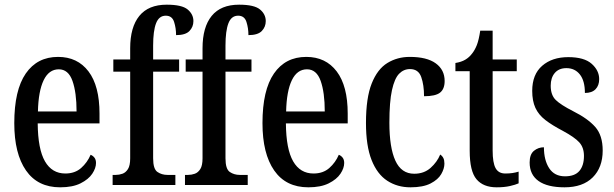

<svg xmlns="http://www.w3.org/2000/svg" viewBox="-20 -790 2623 820"><path d="M237 10Q141 10 91 -62Q41 -134 41 -264Q41 -405 90 -476Q139 -547 228 -547Q311 -547 358 -485Q405 -423 405 -305V-263H141Q142 -153 172 -101Q202 -49 259 -49Q300 -49 326.5 -72.5Q353 -96 367 -129Q377 -125 383.5 -116.5Q390 -108 390 -94Q390 -72 374 -48Q358 -24 324 -7Q290 10 237 10ZM307 -314Q307 -395 289.5 -444.5Q272 -494 231 -494Q189 -494 166.5 -447.5Q144 -401 142 -314Z M461 0V-43H474Q489 -43 503 -48Q517 -53 526.5 -68Q536 -83 536 -114V-484H464V-536H536V-584Q536 -674 575 -722Q614 -770 692 -770Q757 -770 781.5 -749.5Q806 -729 806 -700Q806 -675 789 -657.5Q772 -640 732 -640Q732 -670 723.5 -696.5Q715 -723 688 -723Q659 -723 646.5 -690.5Q634 -658 634 -595V-536H745V-484H634V-114Q634 -68 652.5 -55.5Q671 -43 695 -43H729V0Z M770 0V-43H783Q798 -43 812 -48Q826 -53 835.5 -68Q845 -83 845 -114V-484H773V-536H845V-584Q845 -674 884 -722Q923 -770 1001 -770Q1066 -770 1090.5 -749.5Q1115 -729 1115 -700Q1115 -675 1098 -657.5Q1081 -640 1041 -640Q1041 -670 1032.5 -696.5Q1024 -723 997 -723Q968 -723 955.5 -690.5Q943 -658 943 -595V-536H1054V-484H943V-114Q943 -68 961.5 -55.5Q980 -43 1004 -43H1038V0Z M1297 10Q1201 10 1151 -62Q1101 -134 1101 -264Q1101 -405 1150 -476Q1199 -547 1288 -547Q1371 -547 1418 -485Q1465 -423 1465 -305V-263H1201Q1202 -153 1232 -101Q1262 -49 1319 -49Q1360 -49 1386.5 -72.5Q1413 -96 1427 -129Q1437 -125 1443.5 -116.5Q1450 -108 1450 -94Q1450 -72 1434 -48Q1418 -24 1384 -7Q1350 10 1297 10ZM1367 -314Q1367 -395 1349.5 -444.5Q1332 -494 1291 -494Q1249 -494 1226.5 -447.5Q1204 -401 1202 -314Z M1733 10Q1677 10 1634 -18Q1591 -46 1567 -106.5Q1543 -167 1543 -265Q1543 -372 1567.5 -433.5Q1592 -495 1634.5 -521Q1677 -547 1730 -547Q1803 -547 1841 -519.5Q1879 -492 1879 -444Q1879 -410 1859.5 -394.5Q1840 -379 1791 -379Q1791 -427 1779 -461Q1767 -495 1731 -495Q1704 -495 1684.5 -475Q1665 -455 1654 -405Q1643 -355 1643 -266Q1643 -160 1668.5 -104Q1694 -48 1749 -48Q1791 -48 1819 -73Q1847 -98 1860 -130Q1869 -124 1873.5 -115Q1878 -106 1878 -91Q1878 -70 1864.5 -46.5Q1851 -23 1819 -6.5Q1787 10 1733 10Z M2101 10Q2044 10 2015 -24.5Q1986 -59 1986 -146V-486H1925V-521Q1950 -525 1967 -535Q1984 -545 1996 -561Q2008 -576 2016.5 -597.5Q2025 -619 2031 -659H2084V-536H2187V-486H2084V-147Q2084 -95 2096.5 -72Q2109 -49 2138 -49Q2155 -49 2168.5 -51Q2182 -53 2195 -57V-7Q2182 -1 2158 4.5Q2134 10 2101 10Z M2391 10Q2318 10 2280 -17Q2242 -44 2242 -96Q2242 -131 2260.5 -146Q2279 -161 2303 -161Q2303 -106 2325.5 -71.5Q2348 -37 2393 -37Q2435 -37 2454.5 -60Q2474 -83 2474 -124Q2474 -160 2454 -182Q2434 -204 2384 -231Q2338 -255 2309 -277.5Q2280 -300 2266.5 -329.5Q2253 -359 2253 -402Q2253 -472 2295.5 -509Q2338 -546 2407 -546Q2475 -546 2507 -517.5Q2539 -489 2539 -452Q2539 -425 2523.5 -409Q2508 -393 2478 -393Q2478 -445 2456.5 -472Q2435 -499 2399 -499Q2367 -499 2349.5 -478.5Q2332 -458 2332 -424Q2332 -384 2353.5 -363Q2375 -342 2428 -315Q2490 -284 2522 -248Q2554 -212 2554 -147Q2554 -75 2511.5 -32.5Q2469 10 2391 10Z"/></svg>

Font: Noto Serif Hebrew ExtraCondensed Medium
Style: Regular
Weight: 500
Width: 2
Designer: Monotype Design Team
Foundry: Monotype Imaging Inc.
Version: Version 2.004; ttfautohint (v1.8.4.7-5d5b)